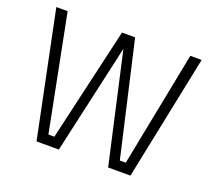

<svg xmlns="http://www.w3.org/2000/svg" viewBox="-118 -849 1110 1003"><g transform="rotate(20 437.0 -347.5)"><path d="M33 -695H96L222 -55H255L401 -687H474L619 -55H652L778 -695H841L698 0H574L437 -610L300 0H176Z"/></g></svg>

Font: Titillium Web[RUS by Daymarius]
Style: Regular
Weight: 300
Designer: Cyrillization by Daymarius
Foundry: Cyrillization by Daymarius
Version: Version 1.002 September 12, 2018